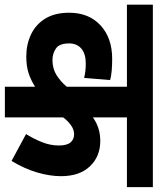

<svg xmlns="http://www.w3.org/2000/svg" viewBox="52 -714 662 807"><g transform="rotate(90 383.5 -311.0)"><path d="M767 -513H474V-370Q517 -401 573 -401Q638 -401 679.5 -357.5Q721 -314 721 -236Q721 -189 705.5 -136Q690 -83 657 -28L544 -89Q564 -121 578 -156Q592 -191 592 -227Q592 -261 579 -276Q566 -291 545 -291Q525 -291 506.5 -277.5Q488 -264 474 -245V0H345V-127Q317 -109 287.5 -99.5Q258 -90 218 -90Q167 -90 125 -110Q83 -130 58.5 -170Q34 -210 34 -270Q34 -353 87 -402Q140 -451 228 -451Q253 -451 277.5 -449Q302 -447 317 -442L308 -333Q281 -340 247 -340Q207 -340 185 -321.5Q163 -303 163 -270Q163 -229 184.5 -214.5Q206 -200 233 -200Q269 -200 296 -217Q323 -234 345 -260V-513H0V-622H767Z"/></g></svg>

Font: Noto Sans SemiCondensed
Style: Bold Italic
Weight: 700
Width: 4
Italic angle: -12°
Designer: Monotype Design Team
Foundry: Monotype Imaging Inc.
Version: Version 2.013; ttfautohint (v1.8.4.7-5d5b)